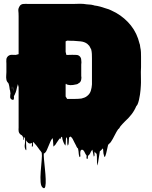

<svg xmlns="http://www.w3.org/2000/svg" viewBox="-20 -721 806 1021"><path d="M730 -364Q730 -358 729.5 -351.5Q729 -345 729 -339Q729 -323 729.5 -301.5Q730 -280 729 -266Q728 -255 727.5 -244.5Q727 -234 725 -223L724 -216Q722 -203 719 -189.5Q716 -176 711 -165L707 -159Q705 -157 705 -157Q695 -133 679.5 -113Q664 -93 645 -76Q638 -69 631.5 -62Q625 -55 620 -49Q619 -47 618 -45Q617 -43 615 -41Q614 -40 613 -37.5Q612 -35 610 -36Q607 -32 604.5 -28Q602 -24 599 -19Q592 -7 586 5.5Q580 18 572 30Q571 33 568.5 35.5Q566 38 564 40L555 49Q554 52 553.5 55.5Q553 59 552 62Q549 73 547 84Q545 95 541 106Q540 108 539.5 110Q539 112 537 113Q536 114 535 112.5Q534 111 534 110Q533 106 532 102Q531 98 530 94Q529 87 529 80.5Q529 74 527 68Q523 72 519.5 76Q516 80 511 83Q508 97 506.5 111.5Q505 126 502 140Q501 144 500 152.5Q499 161 498 157Q495 142 495.5 127Q496 112 494 98Q494 96 493 96Q492 96 491 95Q490 94 489 93Q488 92 487 91Q484 85 484 85Q481 92 482.5 99.5Q484 107 479 112Q479 112 477 103.5Q475 95 473.5 85.5Q472 76 471 75Q469 77 469 77Q469 78 468.5 78Q468 78 468 79Q467 80 466 82Q465 84 463 86Q462 90 460 93.5Q458 97 455 101Q453 105 448 107Q447 111 447 118Q447 125 443 124Q439 122 440 115.5Q441 109 440 105Q435 100 431.5 91.5Q428 83 423 78Q421 76 420 76Q419 76 416 75Q409 76 407.5 84.5Q406 93 407 101.5Q408 110 407 111Q407 112 405.5 113.5Q404 115 403 114Q401 110 400.5 106.5Q400 103 399 99Q398 91 397.5 83.5Q397 76 395 69L390 64Q390 64 389.5 63.5Q389 63 389 62Q387 60 387 59Q385 55 385 54Q380 46 376 37Q372 28 367 19Q367 18 366.5 18Q366 18 366 17Q361 9 355 5L348 9Q346 19 346 28Q346 37 344 47Q343 48 341.5 51.5Q340 55 340 53Q337 43 337.5 32.5Q338 22 336 12Q335 11 333.5 10Q332 9 332 11Q330 21 330 31.5Q330 42 328 52Q327 54 324 48Q323 46 322 44Q321 42 320 41Q317 34 315.5 30Q314 26 312 19Q311 16 311 12Q311 8 309 6Q306 9 304 10Q304 17 302 18Q301 18 299 14Q294 19 289.5 26Q285 33 280 40Q278 44 275 48Q272 52 268 55Q264 59 264 58Q263 47 262.5 35.5Q262 24 260 14Q259 15 258 15.5Q257 16 256 18Q251 25 248 32Q243 43 238.5 54.5Q234 66 229 77Q228 78 227.5 79.5Q227 81 226 83Q224 87 217 94H216Q215 95 213 95Q212 104 214 127Q216 150 219 178Q222 206 223 231Q224 256 221 270Q218 284 209 278Q198 272 196 247.5Q194 223 196.5 191.5Q199 160 201.5 132Q204 104 202 91Q202 90 201.5 90Q201 90 201 90Q200 89 200 88.5Q200 88 200 88Q198 86 196.5 83Q195 80 193 79Q186 70 179.5 60.5Q173 51 165 43Q161 37 156 34Q154 40 155.5 47Q157 54 152 59Q148 62 149.5 52.5Q151 43 149 39Q148 38 147 39.5Q146 41 145 41Q144 42 141 42Q136 43 130 39Q128 37 126.5 35Q125 33 123 32Q122 30 121 27.5Q120 25 119 27Q118 35 119 49Q120 63 120 72.5Q120 82 116 75Q109 62 112 46Q115 30 113 16Q113 14 112 11Q111 8 109 10Q107 12 108 17Q109 22 106 22Q103 22 104 17.5Q105 13 104 10L97 -1Q93 -3 90 -5Q79 -14 79 -26Q78 -34 79 -41V-258L75 -274Q74 -270 73.5 -266.5Q73 -263 71 -259Q69 -249 66.5 -239.5Q64 -230 60 -222Q58 -216 56 -214Q56 -212 54 -210Q55 -200 53.5 -194Q52 -188 44 -191Q34 -195 34 -205.5Q34 -216 36 -228Q35 -224 34.5 -232Q34 -240 32 -244Q31 -252 29.5 -261Q28 -270 25 -278Q22 -281 21 -283Q19 -285 19 -285L16 -291V-292Q15 -292 15 -292.5Q15 -293 15 -293Q15 -295 14.5 -296Q14 -297 14 -298Q12 -308 13 -318.5Q14 -329 14 -337V-383Q14 -388 13.5 -394.5Q13 -401 14 -407Q15 -412 17.5 -416Q20 -420 23 -423Q24 -423 24 -423.5Q24 -424 25 -424Q33 -430 43.5 -429.5Q54 -429 64 -429L79 -433V-633Q79 -652 77.5 -664.5Q76 -677 87 -692Q95 -700 106 -700Q112 -701 118.5 -700.5Q125 -700 130 -700H369Q387 -701 405.5 -701Q424 -701 441 -698Q451 -697 459.5 -696.5Q468 -696 474 -694Q477 -694 481 -692Q498 -690 514 -685.5Q530 -681 544 -676Q552 -674 558.5 -671.5Q565 -669 571 -666Q578 -663 584 -659.5Q590 -656 597 -653Q644 -626 676.5 -585Q709 -544 722 -489Q724 -485 724.5 -480Q725 -475 726 -469Q729 -456 729.5 -443.5Q730 -431 730 -418ZM337 -505 329 -501V-445L333 -429H345Q354 -429 364 -429.5Q374 -430 385 -429Q399 -429 407 -418Q412 -411 412 -403V-402Q414 -390 412 -377V-317Q414 -308 412 -299Q410 -283 396 -277Q395 -275 389 -273Q384 -272 378.5 -271Q373 -270 368 -269Q353 -267 341 -270L333 -273Q335 -273 332 -275Q329 -277 329 -270V-208L337 -195H379Q387 -195 396 -195.5Q405 -196 413 -197Q421 -199 429 -202Q437 -205 444 -211Q458 -222 463 -238.5Q468 -255 469 -272V-410Q469 -422 468.5 -434Q468 -446 465 -458Q460 -469 455 -477Q450 -483 444 -488Q429 -499 408.5 -501Q388 -503 371 -504H360Q354 -504 348 -504.5Q342 -505 337 -505ZM39 -244Q40 -249 40.5 -253.5Q41 -258 41 -262Q40 -258 40 -253.5Q40 -249 39 -244ZM49 -261Q48 -257 48.5 -250.5Q49 -244 50 -236Q50 -242 50 -248.5Q50 -255 49 -261Z"/></svg>

Font: Rubik Wet Paint
Style: Regular
Weight: 400
Designer: Hubert and Fischer, NaN
Foundry: Hubert and Fischer, NaN
Version: Version 2.200